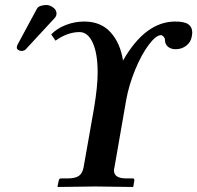

<svg xmlns="http://www.w3.org/2000/svg" viewBox="-20 -744 786 765"><path d="M313 -77.1 355 -314.9Q369.1 -400.9 369.1 -455.1Q369.1 -530.8 349.6 -573.5Q330.1 -616.2 296.9 -616.2Q249 -616.2 201.2 -582L184.1 -606.9Q206.5 -630.4 241.9 -644.3Q277.3 -658.2 315.9 -658.2Q381.3 -658.2 420.2 -615.7Q459 -573.2 470.2 -502.9Q559.1 -658.2 678.2 -658.2Q715.3 -658.2 730.7 -647Q746.1 -635.7 746.1 -613.8Q746.1 -609.9 744.1 -598.1Q740.2 -575.7 721.9 -561.8Q703.6 -547.9 680.2 -547.9Q660.6 -547.9 648.9 -558.1Q637.2 -568.4 637.2 -585Q637.2 -592.8 631.3 -598.4Q625.5 -604 622.1 -604Q601.6 -604 572.8 -565.7Q543.9 -527.3 518.8 -466.6Q493.7 -405.8 482.9 -346.2L436 -77.1Q434.1 -69.3 434.1 -64.9Q434.1 -33.2 482.9 -33.2H508.8Q516.6 -33.2 515.1 -23.9L511.2 -1L508.8 1Q395 -1 359.9 -1L210.9 1L209 -1L213.9 -23.9Q215.3 -33.2 223.1 -33.2H250Q279.8 -33.2 294.2 -43.2Q308.6 -53.2 313 -77.1ZM164.1 -724.1Q178.7 -724.1 191.9 -714.1Q205.1 -704.1 205.1 -690.9V-687Q203.1 -676.3 195.8 -669.9L83 -547.9Q77.1 -541 64.9 -541Q59.1 -541 53 -544.9Q46.9 -548.8 46.9 -554.2Q46.9 -560.1 49.8 -565.9L127 -709Q130.9 -716.8 142.1 -720.5Q153.3 -724.1 164.1 -724.1Z"/></svg>

Font: Linux Libertine
Style: Bold Italic
Weight: 700
Italic angle: -11.5°
Designer: Philipp H. Poll
Foundry: Philipp H. Poll
Version: Version 4.0.5